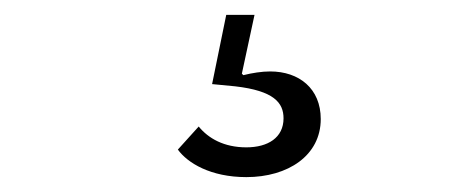

<svg xmlns="http://www.w3.org/2000/svg" viewBox="-20 -33 640 258"><path d="M311 205C367 205 411 176 411 127C411 86 382 63 343 63C332 63 319 65 307 68L305 66L322 -13H284L265 80L296 83C348 89 361 105 361 126C361 152 340 165 311 165C281 165 260 153 247 137L219 168C232 186 263 205 311 205Z"/></svg>

Font: IBM Plex Devanagari Light
Style: Regular
Weight: 300
Designer: Mike Abbink, Paul van der Laan, Pieter van Rosmalen, Erin McLaughlin
Foundry: Bold Monday
Version: Version 1.0